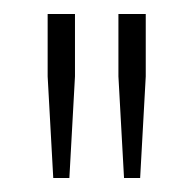

<svg xmlns="http://www.w3.org/2000/svg" viewBox="-20 -708 276 274"><path d="M157 -454 149 -599V-688H188V-599L180 -454ZM56 -454 48 -599V-688H87V-599L79 -454Z"/></svg>

Font: Saira Thin Condensed
Style: Regular
Weight: 100
Width: 3
Version: Version 1.101